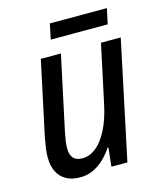

<svg xmlns="http://www.w3.org/2000/svg" viewBox="-105 -756 711 843"><g transform="rotate(-15 250.5 -334.0)"><path d="M156.2 9.8Q119.1 9.8 93 -4.4Q66.9 -18.6 53.2 -45.9Q39.6 -73.2 39.6 -112.3Q39.6 -131.8 43 -155.3Q46.4 -178.7 50.8 -201.7L122.6 -537.6H213.9L142.1 -201.7Q137.7 -180.7 135 -161.9Q132.3 -143.1 132.3 -127.4Q132.3 -99.1 145.5 -83.7Q158.7 -68.4 187.5 -68.4Q219.7 -68.4 249.3 -92Q278.8 -115.7 302.5 -162.4Q326.2 -209 340.3 -277.3L396 -537.6H485.8L372.1 0H299.3L308.6 -85.4H305.2Q288.1 -59.6 265.9 -38.1Q243.7 -16.6 216.3 -3.4Q189 9.8 156.2 9.8ZM186.5 -607.9 201.2 -677.7H460.4L445.3 -607.9Z"/></g></svg>

Font: Open Sans SemiCondensed Medium
Style: Italic
Weight: 500
Width: 4
Italic angle: -12°
Designer: Monotype Design Team
Foundry: Monotype Imaging Inc.
Version: Version 3.000